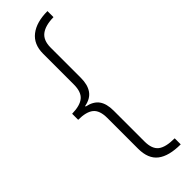

<svg xmlns="http://www.w3.org/2000/svg" viewBox="-333 -808 1034 1034"><g transform="rotate(-45 183.5 -291.5)"><path d="M322 216Q233 216 188 181.5Q143 147 143 70V-164Q143 -222 114.5 -245Q86 -268 25 -268V-314Q86 -315 114.5 -338.5Q143 -362 143 -419V-653Q143 -725 190.5 -762Q238 -799 322 -799V-753Q259 -752 227 -727.5Q195 -703 195 -648V-417Q195 -366 173.5 -334.5Q152 -303 104 -294V-290Q152 -280 173.5 -250.5Q195 -221 195 -168V67Q195 124 224.5 147Q254 170 322 170Z"/></g></svg>

Font: Noto Sans Sinhala SemiCondensed Light
Style: Regular
Weight: 300
Width: 4
Designer: Jelle Bosma - Monotype Design Team
Foundry: Monotype Imaging Inc.
Version: Version 2.006; ttfautohint (v1.8.4.7-5d5b)